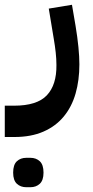

<svg xmlns="http://www.w3.org/2000/svg" viewBox="-80 -333 389 803"><path d="M30 450Q6 450 -9.5 435.5Q-25 421 -25 389Q-25 356 -9.5 341.5Q6 327 30 327H47Q71 327 86.5 341.5Q102 356 102 389Q102 421 86.5 435.5Q71 450 47 450ZM-60 109H-21Q75 109 116 65.5Q157 22 156 -61Q156 -86 153 -113.5Q150 -141 145 -170L124 -297L221 -313L236 -225Q244 -177 248 -136Q252 -95 252 -64Q252 3 236 58.5Q220 114 186.5 154.5Q153 195 101.5 217.5Q50 240 -20 240H-60Z"/></svg>

Font: IBM Plex Sans Arabic SmBld
Style: Regular
Weight: 600
Designer: Mike Abbink, Paul van der Laan, Pieter van Rosmalen, Wael Morcos, Khajak Apelian
Foundry: Bold Monday
Version: Version 1.005